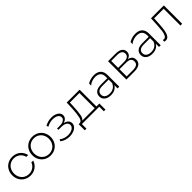

<svg xmlns="http://www.w3.org/2000/svg" viewBox="431 -2130 3862 3862"><g transform="rotate(-45 2361.5 -199.0)"><path d="M505 -324Q499 -351 486 -375Q459 -425 411 -453Q363 -481 303 -481Q243 -481 195.5 -453Q148 -425 120.5 -375Q93 -325 93 -261Q93 -197 120.5 -147Q148 -97 195.5 -69Q243 -41 303 -41Q363 -41 411 -69Q459 -97 486 -147Q493 -160 498 -174H551Q543 -149 530 -125Q496 -65 436.5 -30.5Q377 4 303 4Q229 4 169.5 -30Q110 -64 76 -124.5Q42 -185 42 -261Q42 -337 76 -397.5Q110 -458 169.5 -492Q229 -526 303 -526Q377 -526 436.5 -492.5Q496 -459 530 -398Q550 -364 558 -324Z M874 4Q800 4 740.5 -30Q681 -64 647 -124.5Q613 -185 613 -261Q613 -337 647 -397.5Q681 -458 740.5 -492Q800 -526 874 -526Q948 -526 1007.5 -492Q1067 -458 1101 -397.5Q1135 -337 1135 -261Q1135 -185 1101 -124.5Q1067 -64 1007.5 -30Q948 4 874 4ZM874 -41Q934 -41 981.5 -69Q1029 -97 1056.5 -147Q1084 -197 1084 -261Q1084 -325 1056.5 -375Q1029 -425 981.5 -453Q934 -481 874 -481Q814 -481 766.5 -453Q719 -425 691.5 -375Q664 -325 664 -261Q664 -197 691.5 -147Q719 -97 766.5 -69Q814 -41 874 -41Z M1517 -272Q1575 -261 1606.5 -228.5Q1638 -196 1638 -149Q1638 -103 1607.5 -68Q1577 -33 1525 -14Q1473 5 1412 5Q1356 5 1302.5 -12.5Q1249 -30 1209 -63L1229 -100Q1264 -70 1312.5 -54Q1361 -38 1411 -38Q1485 -38 1536 -69.5Q1587 -101 1587 -153Q1587 -199 1544.5 -225.5Q1502 -252 1430 -252H1346V-290H1428Q1491 -290 1531.5 -315Q1572 -340 1572 -382Q1572 -431 1527.5 -457.5Q1483 -484 1414 -484Q1326 -484 1248 -439L1233 -479Q1321 -528 1420 -528Q1507 -528 1565 -490.5Q1623 -453 1623 -389Q1623 -348 1594 -317Q1565 -286 1517 -272Z M2303 -44V130H2256V0H1762V130H1714V-44H1745Q1798 -47 1817.5 -126.5Q1837 -206 1845 -350L1852 -522H2219V-44ZM1891 -347Q1886 -228 1871 -149Q1856 -70 1817 -44H2169V-477H1897Z M2624 -526Q2721 -526 2773 -476.5Q2825 -427 2825 -331V0H2777V-93Q2752 -47 2704 -21.5Q2656 4 2589 4Q2502 4 2451.5 -37Q2401 -78 2401 -145Q2401 -210 2447.5 -250.5Q2494 -291 2596 -291H2775V-333Q2775 -406 2735.5 -444Q2696 -482 2620 -482Q2568 -482 2520.5 -464Q2473 -446 2440 -416L2441 -472Q2454 -487 2509 -506.5Q2564 -526 2624 -526ZM2596 -37Q2661 -37 2706.5 -67Q2752 -97 2775 -154V-252H2597Q2520 -252 2485.5 -224Q2451 -196 2451 -147Q2451 -96 2489 -66.5Q2527 -37 2596 -37Z M3337 -269Q3452 -249 3452 -140Q3452 -72 3402.5 -36Q3353 0 3254 0H3028V-522H3248Q3335 -522 3384.5 -487.5Q3434 -453 3434 -389Q3434 -343 3408.5 -312.5Q3383 -282 3337 -269ZM3077 -284H3245Q3312 -284 3348 -309.5Q3384 -335 3384 -383Q3384 -432 3348.5 -456.5Q3313 -481 3245 -481H3077ZM3253 -41Q3402 -41 3402 -142Q3402 -195 3368 -220Q3334 -245 3261 -245H3077V-41Z M3803 -526Q3900 -526 3952 -476.5Q4004 -427 4004 -331V0H3956V-93Q3931 -47 3883 -21.5Q3835 4 3768 4Q3681 4 3630.5 -37Q3580 -78 3580 -145Q3580 -210 3626.5 -250.5Q3673 -291 3775 -291H3954V-333Q3954 -406 3914.5 -444Q3875 -482 3799 -482Q3747 -482 3699.5 -464Q3652 -446 3619 -416L3620 -472Q3633 -487 3688 -506.5Q3743 -526 3803 -526ZM3775 -37Q3840 -37 3885.5 -67Q3931 -97 3954 -154V-252H3776Q3699 -252 3664.5 -224Q3630 -196 3630 -147Q3630 -96 3668 -66.5Q3706 -37 3775 -37Z M4615 -522V0H4565V-477H4293L4286 -338Q4280 -230 4268 -157Q4256 -84 4227 -39Q4198 6 4147 6Q4132 6 4104 -1L4109 -44Q4125 -40 4133 -40Q4175 -40 4197 -81Q4219 -122 4227 -183Q4235 -244 4240 -342L4249 -522Z"/></g></svg>

Font: Hilab Light
Style: Regular
Weight: 300
Designer: Cristianderson Lima
Foundry: Cristianderson
Version: Version 1.0